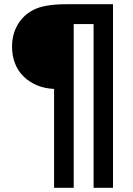

<svg xmlns="http://www.w3.org/2000/svg" viewBox="-20 -759 628 909"><path d="M236 -338Q191 -340 154.5 -355.5Q118 -371 91.5 -397Q65 -423 51 -459Q37 -495 37 -538Q37 -595 62.5 -640Q88 -685 134 -710Q186 -739 293 -739H515V130H423V-645H329V130H236Z"/></svg>

Font: Involve SemiBold
Style: Regular
Weight: 600
Designer: Stefan Peev
Foundry: Context Ltd.
Version: Version 1.001